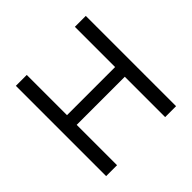

<svg xmlns="http://www.w3.org/2000/svg" viewBox="-177 -911 1094 1094"><g transform="rotate(-45 369.5 -364.0)"><path d="M87.9 0V-727.5H175.8V-403.3H563.5V-727.5H651.4V0H563.5V-325.2H175.8V0Z"/></g></svg>

Font: Inter
Style: Regular
Weight: 400
Designer: Rasmus Andersson
Foundry: rsms
Version: Version 4.000;git-8c9346024